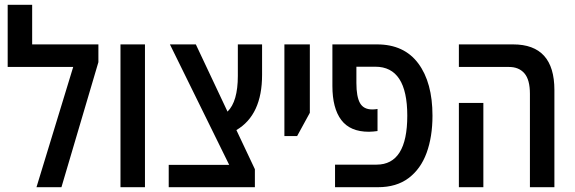

<svg xmlns="http://www.w3.org/2000/svg" viewBox="-20 -780 2394 800"><path d="M114 -595H390V-521L236 0H132L285 -501H12V-760H114Z M482 0V-595H584V0Z M683 0V-93H935L688 -595H796L928 -315Q971 -357 971 -464V-595H1072V-468Q1072 -301 965 -238L1042 -75V0Z M1165 -213V-595H1271V-310L1218 -213Z M1376 0V-94H1549Q1677 -94 1677 -298Q1677 -502 1544 -502H1465V-434Q1465 -377 1480 -350.5Q1495 -324 1531 -324Q1537 -324 1542.5 -324.5Q1548 -325 1553 -326V-234Q1544 -233 1535.5 -232Q1527 -231 1517 -231Q1439 -231 1402 -280Q1365 -329 1365 -422V-595H1551Q1664 -595 1723 -515.5Q1782 -436 1782 -298Q1782 -210 1757.5 -143Q1733 -76 1682.5 -38Q1632 0 1555 0Z M2188 0V-389Q2188 -448 2165 -474.5Q2142 -501 2101 -501H1892V-595H2118Q2290 -595 2290 -405V0ZM1892 0V-351H1994V0Z"/></svg>

Font: Noto Sans Hebrew Condensed Medium
Style: Regular
Weight: 500
Width: 3
Designer: Monotype Design Team
Foundry: Monotype Imaging Inc.
Version: Version 2.004; ttfautohint (v1.8.4.7-5d5b)